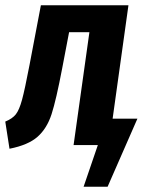

<svg xmlns="http://www.w3.org/2000/svg" viewBox="-31 -550 566 728"><path d="M490 -100 377 158H286L340 0H248L308 -428H231L205 -292Q182 -171 164.5 -117Q147 -63 111.5 -31.5Q76 0 5 14L-11 -89Q16 -100 29 -116.5Q42 -133 52.5 -171.5Q63 -210 81 -304L124 -530H456L396 -100Z"/></svg>

Font: Fira Sans Extra Condensed SemiBold
Style: Italic
Weight: 600
Width: 3
Italic angle: -8°
Designer: Carrois Corporate & Edenspiekermann AG
Foundry: Carrois Corporate GbR & Edenspiekermann AG
Version: Version 4.203